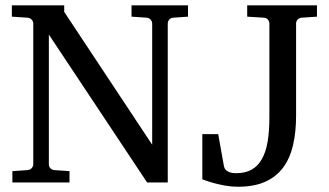

<svg xmlns="http://www.w3.org/2000/svg" viewBox="-20 -691 1246 727"><path d="M636.2 -624Q625.5 -623 620.4 -616.2Q615.2 -609.4 615.2 -602.1V0H537.1L165 -560.1V-68.8Q165 -61.5 170.2 -54.7Q175.3 -47.9 186 -46.9L243.2 -43V0H26.9V-43L84 -46.9Q94.7 -47.9 100.3 -54.7Q106 -61.5 106 -68.8V-602.1Q106 -609.4 100.3 -616.2Q94.7 -623 84 -624L24.9 -627.9V-670.9H223.1V-646L556.2 -143.1V-602.1Q556.2 -609.4 550.8 -616.2Q545.4 -623 535.2 -624L478 -627.9V-670.9H691.9V-627.9ZM1122.1 -624Q1111.8 -623 1106.4 -616.2Q1101.1 -609.4 1101.1 -602.1V-252.9Q1101.1 -190.4 1089.4 -140.6Q1077.6 -90.8 1051.8 -56.2Q1025.9 -21.5 983.9 -2.7Q941.9 16.1 881.3 16.1Q856.9 16.1 833.5 12Q810.1 7.8 791.5 2.7Q772.9 -2.4 760.5 -6.8Q748 -11.2 746.1 -12.2V-183.1H806.2L828.1 -61Q829.6 -53.7 834.2 -48.6Q838.9 -43.5 845.2 -40.5Q851.6 -37.6 859.1 -36.4Q866.7 -35.2 874 -35.2Q908.2 -35.2 932.1 -48.3Q956.1 -61.5 971.2 -87.9Q986.3 -114.3 993.2 -153.8Q1000 -193.4 1000 -246.1V-602.1Q1000 -609.4 994.9 -616.2Q989.7 -623 979 -624L916 -627.9V-670.9H1180.2V-627.9Z"/></svg>

Font: Charis SIL Eur
Style: Regular
Weight: 400
Foundry: SIL International
Version: Version 5.000